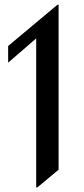

<svg xmlns="http://www.w3.org/2000/svg" viewBox="-20 -777 357 816"><path d="M133.8 19.5V-613.8L14.6 -510.7V-581.5L224.1 -756.8H229V-55.7L138.7 19.5Z"/></svg>

Font: Gothica
Style: Book
Weight: 400
Designer: Wojciech Kalinowski "wmk69" (wmk69@o2.pl)
Foundry: Wojciech Kalinowski "wmk69" (wmk69@o2.pl)
Version: Version 2.1.0; 2021-05-14